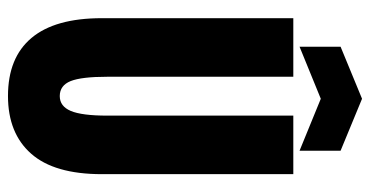

<svg xmlns="http://www.w3.org/2000/svg" viewBox="-230 -632 873 452"><g transform="rotate(90 206.0 -405.5)"><path d="M22.3 -209.3V-660H160.2V-222Q160.2 -161.5 170.4 -135.8Q180.7 -110.2 205.7 -110.2Q229.7 -110.2 240.7 -136.2Q251.7 -162.3 251.7 -222V-660H389.5V-209.3Q389.5 -97.3 341.3 -42.8Q293.2 11.7 205.5 11.7Q115.2 11.7 68.8 -43.7Q22.3 -99 22.3 -209.3ZM89.5 -771.3 212 -821.8 334.3 -771.3V-674.7L212 -724.7L89.5 -674.7Z"/></g></svg>

Font: Bricolage Grotesque 96pt Condensed ExBd
Style: Regular
Weight: 800
Width: 3
Designer: Mathieu Triay
Foundry: Atelier Triay
Version: Version 1.001;Glyphs 3.2 (3207)